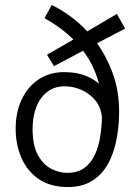

<svg xmlns="http://www.w3.org/2000/svg" viewBox="-20 -748 551 772"><path d="M253 4Q183 4 136.5 -27.5Q90 -59 66.5 -112.5Q43 -166 43 -231Q43 -296 67 -347.5Q91 -399 135 -428.5Q179 -458 237 -458Q287 -458 321.5 -444.5Q356 -431 378 -411Q368 -449 352 -482Q336 -515 314 -544L197 -482L169 -528L275 -589Q248 -616 218 -637.5Q188 -659 159 -675L188 -728Q223 -711 260 -684.5Q297 -658 331 -622L450 -692L483 -633L370 -574Q409 -520 434 -451Q459 -382 459 -298Q459 -260 453.5 -218Q448 -176 435 -136.5Q422 -97 399 -65.5Q376 -34 340 -15Q304 4 253 4ZM249 -53Q293 -53 320 -73.5Q347 -94 362 -127Q377 -160 383 -199Q389 -238 390 -275Q386 -318 362.5 -345.5Q339 -373 306.5 -387Q274 -401 241 -401Q199 -401 170 -378.5Q141 -356 126 -317.5Q111 -279 111 -230Q111 -164 132 -125.5Q153 -87 185 -70Q217 -53 249 -53Z"/></svg>

Font: Kreon Light Light
Style: Regular
Weight: 300
Version: Version 2.002